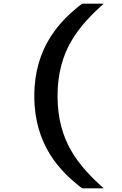

<svg xmlns="http://www.w3.org/2000/svg" viewBox="-20 -821 660 1041"><path d="M292 -300.5C292 -545.5 405 -677.5 542 -801H425C306.5 -710 166 -566.5 166 -300.5C166 -33.5 306.5 109 425 200H542C405 76.5 292 -55.5 292 -300.5Z"/></svg>

Font: Monaspace Argon SemiBold
Style: Regular
Weight: 600
Designer: Riley Cran & the Lettermatic Team
Foundry: Lettermatic
Version: Version 1.000 (Monaspace Argon)